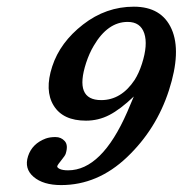

<svg xmlns="http://www.w3.org/2000/svg" viewBox="-20 -529 539 566"><path d="M233.9 -343.8Q198.2 -233.9 278.3 -233.9Q337.4 -233.9 377 -293.5Q389.6 -313.5 398.4 -340.8Q416.5 -397 405.3 -430.7Q394 -464.4 356.4 -464.4Q297.4 -464.4 256.3 -394Q243.2 -372.1 233.9 -343.8ZM160.2 16.6Q107.4 16.6 79.1 -7.6Q50.8 -31.7 62.7 -68.6Q74.7 -105.5 114.7 -120.6Q127 -125 143.6 -125Q160.2 -125 170.9 -113Q181.6 -101.1 173.8 -76.2Q172.4 -70.8 161.4 -57.4Q150.4 -43.9 148.9 -39.6Q147.5 -35.2 156 -31Q164.6 -26.9 180.7 -26.9Q279.8 -26.9 355 -198.7Q363.3 -217.8 374.5 -244.6Q334.5 -206.5 302.2 -189.9Q270 -173.3 233.4 -173.3Q165.5 -173.3 138.2 -217.8Q110.8 -262.2 134 -333.3Q157.2 -404.3 224.9 -456.8Q292.5 -509.3 374.5 -509.3Q456.5 -509.3 485.8 -443.4Q515.1 -377.4 478 -262.7Q440.9 -147.9 354.5 -65.7Q268.1 16.6 160.2 16.6Z"/></svg>

Font: RIT Rachana
Style: Bold Italic
Weight: 700
Designer: Hussain KH
Version: 1.4.7